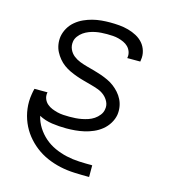

<svg xmlns="http://www.w3.org/2000/svg" viewBox="-110 -627 821 922"><g transform="rotate(15 300.0 -166.5)"><path d="M417 205Q381 205 344.5 203.5Q308 202 273.5 194.5Q239 187 207 173Q175 159 148 138Q121 117 100 90.5Q79 64 65.5 32Q52 0 47.5 -35.5Q43 -71 49 -107Q50 -114 51.5 -121.5Q53 -129 55 -136H120Q120 -135 119.5 -133.5Q119 -132 119 -131Q117 -116 122.5 -102.5Q128 -89 139 -79.5Q150 -70 163.5 -64.5Q177 -59 191 -55.5Q205 -52 220.5 -51Q236 -50 251 -50Q266 -50 281.5 -51Q297 -52 312.5 -55Q328 -58 343 -63Q358 -68 371.5 -77Q385 -86 395.5 -99.5Q406 -113 408 -128Q412 -148 403.5 -165.5Q395 -183 380.5 -195Q366 -207 348 -213.5Q330 -220 311.5 -225Q293 -230 274.5 -235Q256 -240 237.5 -246.5Q219 -253 202 -261Q185 -269 170 -280Q155 -291 143 -305.5Q131 -320 122.5 -336.5Q114 -353 111 -372.5Q108 -392 111 -412Q115 -434 126.5 -454Q138 -474 156 -489Q174 -504 195 -513.5Q216 -523 237.5 -528.5Q259 -534 281 -536Q303 -538 324 -538Q347 -538 370 -536Q393 -534 415 -528Q437 -522 456.5 -511.5Q476 -501 490 -485Q504 -469 510.5 -447Q517 -425 513 -402Q513 -400 512.5 -398Q512 -396 512 -394H447Q447 -395 447.5 -396.5Q448 -398 448 -399Q450 -413 445 -426.5Q440 -440 430.5 -449.5Q421 -459 408 -465Q395 -471 381.5 -474.5Q368 -478 353.5 -479Q339 -480 324 -480Q310 -480 295 -479Q280 -478 265.5 -475Q251 -472 236.5 -466.5Q222 -461 209 -452Q196 -443 186.5 -430Q177 -417 175 -403Q172 -382 180 -364.5Q188 -347 202.5 -335.5Q217 -324 235 -317Q253 -310 271.5 -305Q290 -300 308.5 -295Q327 -290 345.5 -283.5Q364 -277 381 -269Q398 -261 412.5 -250Q427 -239 439.5 -225Q452 -211 460.5 -194Q469 -177 472 -157.5Q475 -138 472 -118Q468 -96 455.5 -75.5Q443 -55 424.5 -40Q406 -25 384 -15.5Q362 -6 340 -1Q318 4 295.5 6Q273 8 251 8Q215 8 180 3Q145 -2 115 -18Q122 12 138.5 38Q155 64 178 84Q201 104 229.5 117Q258 130 289 137Q320 144 352.5 145.5Q385 147 417 147H418V205Z"/></g></svg>

Font: Iosevka Curly LtExObl
Style: Regular
Weight: 300
Width: 7
Italic angle: -9°
Monospace: yes
Designer: Belleve Invis
Foundry: Belleve Invis
Version: Version 11.1.0; ttfautohint (v1.8.3)